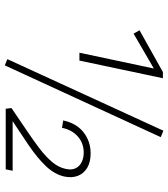

<svg xmlns="http://www.w3.org/2000/svg" viewBox="30 -731 705 805"><g transform="rotate(90 382.5 -328.5)"><path d="M201 -309 270 -634 293 -636 121 -536 107 -561 282 -659H308L234 -309ZM254 4 228 -7 528 -661 555 -650ZM433 -24Q482 -58 525.5 -87Q569 -116 603.5 -142.5Q638 -169 660 -195.5Q682 -222 688 -251Q694 -277 685 -294Q676 -311 658.5 -319Q641 -327 620 -327Q580 -327 552 -302Q524 -277 516 -236L485 -241Q497 -297 535 -326.5Q573 -356 623 -356Q659 -356 683 -342Q707 -328 717 -303Q727 -278 720 -245Q711 -205 677 -169Q643 -133 588.5 -96Q534 -59 462 -12L472 -29H696L690 0H436Z"/></g></svg>

Font: Ysabeau Office ExtraLight
Style: Italic
Weight: 250
Italic angle: -12°
Designer: Christian Thalmann (Catharsis Fonts)
Version: Version 2.001;gftools[0.9.30]; featfreeze: tnum,lnum,ss02